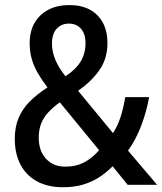

<svg xmlns="http://www.w3.org/2000/svg" viewBox="-20 -745 654 774"><path d="M259.8 -724.6Q307.6 -724.6 341.8 -706.3Q376 -688 394.5 -653.8Q413.1 -619.6 413.1 -571.3Q413.1 -508.8 381.1 -462.9Q349.1 -417 294.9 -378.9L435.5 -208.5Q454.6 -237.3 466.3 -274.2Q478 -311 484.9 -353.5H581.1Q571.3 -296.9 549.8 -239.7Q528.3 -182.6 496.1 -137.7L613.3 0H494.6L434.1 -74.7Q407.7 -48.3 378.2 -29.5Q348.6 -10.7 313.5 -0.5Q278.3 9.8 234.4 9.8Q172.4 9.8 128.7 -14.2Q85 -38.1 62.3 -82Q39.6 -126 39.6 -185.1Q39.6 -232.4 54.7 -268.8Q69.8 -305.2 99.1 -335Q128.4 -364.7 171.4 -392.6Q148.9 -421.9 133.1 -449.2Q117.2 -476.6 108.4 -506.1Q99.6 -535.6 99.6 -570.8Q99.6 -618.7 119.4 -652.8Q139.2 -687 175 -705.8Q210.9 -724.6 259.8 -724.6ZM221.2 -332.5Q193.4 -312.5 174.3 -291.7Q155.3 -271 145.8 -246.6Q136.2 -222.2 136.2 -189.9Q136.2 -136.7 165.5 -105Q194.8 -73.2 243.2 -73.2Q287.1 -73.2 320.3 -91.1Q353.5 -108.9 379.4 -139.6ZM257.8 -649.9Q227.5 -649.9 208.5 -629.2Q189.5 -608.4 189.5 -568.8Q189.5 -535.6 203.9 -502.2Q218.3 -468.8 244.1 -437.5Q286.6 -465.8 305.7 -498Q324.7 -530.3 324.7 -570.8Q324.7 -608.4 306.4 -629.2Q288.1 -649.9 257.8 -649.9Z"/></svg>

Font: Open Sans SemiCondensed Medium
Style: Regular
Weight: 500
Width: 4
Designer: Monotype Design Team
Foundry: Monotype Imaging Inc.
Version: Version 3.000